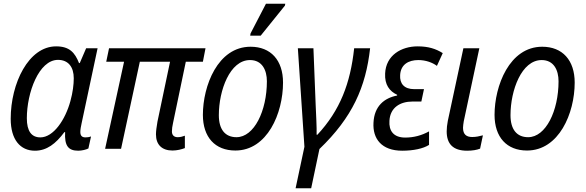

<svg xmlns="http://www.w3.org/2000/svg" viewBox="-20 -793 3121 1023"><path d="M166 10C229 10 277 -27 323 -89H327C323 -16 344 10 397 10C416 10 440 4 451 -2L465 -66C454 -62 444 -61 435 -61C415 -61 408 -72 408 -90C408 -103 411 -119 415 -137L500 -536H439L405 -457H401C379 -513 350 -546 279 -546C132 -546 37 -349 37 -160C37 -49 88 10 166 10ZM195 -61C148 -61 123 -94 123 -163C123 -299 187 -474 289 -474C344 -474 373 -436 373 -376C373 -343 368 -301 355 -254C328 -155 265 -61 195 -61Z M899 9C923 9 947 3 965 -4V-70C955 -66 941 -62 927 -62C907 -62 896 -73 896 -93C896 -105 898 -121 902 -138L970 -464H1061L1075 -536H561L546 -464H641L540 0H625L725 -464H886L819 -145C814 -116 811 -94 811 -77C811 -22 843 9 899 9Z M1313 -603H1369L1498 -763L1500 -773H1397L1315 -615ZM1234 9C1404 9 1488 -189 1488 -353C1488 -472 1423 -544 1315 -544C1140 -544 1061 -335 1061 -181C1061 -62 1126 9 1234 9ZM1240 -62C1179 -62 1146 -104 1146 -179C1146 -312 1205 -473 1312 -473C1377 -473 1402 -419 1402 -360C1402 -202 1334 -62 1240 -62Z M1555 210H1638L1682 1C1858 -168 1929 -329 1952 -536H1867C1847 -349 1792 -205 1671 -75H1667C1668 -115 1664 -184 1662 -232L1650 -536H1567L1602 -11Z M2123 10C2182 10 2235 -1 2266 -21V-93C2226 -71 2184 -60 2139 -60C2077 -60 2051 -96 2055 -150C2059 -220 2112 -252 2178 -252H2225L2239 -318H2187C2133 -318 2109 -348 2112 -393C2115 -449 2156 -473 2209 -473C2248 -473 2284 -460 2308 -442L2339 -510C2302 -533 2263 -546 2205 -546C2119 -546 2036 -499 2032 -401C2029 -342 2055 -307 2096 -288V-284C2028 -271 1974 -228 1970 -139C1965 -54 2013 10 2123 10Z M2469 10C2497 10 2520 6 2538 -1L2553 -72C2534 -67 2516 -63 2496 -63C2466 -63 2447 -76 2447 -112C2447 -122 2449 -133 2451 -147L2534 -536H2449L2366 -149C2362 -128 2360 -110 2360 -93C2360 -26 2394 10 2469 10Z M2788 9C2958 9 3042 -189 3042 -353C3042 -472 2977 -544 2869 -544C2694 -544 2615 -335 2615 -181C2615 -62 2680 9 2788 9ZM2794 -62C2733 -62 2700 -104 2700 -179C2700 -312 2759 -473 2866 -473C2931 -473 2956 -419 2956 -360C2956 -202 2888 -62 2794 -62Z"/></svg>

Font: Noto Sans SemiCondensed
Style: Italic
Weight: 400
Width: 4
Italic angle: -12°
Designer: Monotype Design Team
Foundry: Monotype Imaging Inc.
Version: Version 2.013